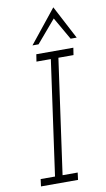

<svg xmlns="http://www.w3.org/2000/svg" viewBox="-101 -978 564 1026"><g transform="rotate(-10 180.5 -465.5)"><path d="M40 -39H118L205 -661H127L133 -700H334L328 -661H246L159 -39H241L236 0H35ZM266 -931Q290 -886 313.5 -840.5Q337 -795 361 -750H328Q309 -783 293 -811Q277 -839 258 -872Q232 -842 206 -811Q180 -780 154 -750H121Q157 -795 193.5 -840.5Q230 -886 266 -931Z"/></g></svg>

Font: Josefin Slab
Style: Italic
Weight: 400
Italic angle: -12°
Designer: Santiago Orozco
Foundry: Typemade
Version: Version 2.000